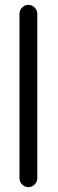

<svg xmlns="http://www.w3.org/2000/svg" viewBox="-20 -774 239 798"><path d="M98 4C118 4 135 -13 135 -33V-717C135 -737 118 -754 98 -754C78 -754 61 -737 61 -717V-33C61 -13 78 4 98 4Z"/></svg>

Font: LS
Style: Regular
Weight: 400
Designer: BSozoo
Foundry: BSozoo
Version: Version 001.000